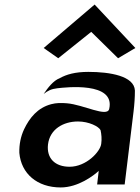

<svg xmlns="http://www.w3.org/2000/svg" viewBox="-20 -811 617 844"><path d="M242 -467C215 -457 190 -425 172 -398C190 -412 205 -420 232 -423C267 -427 488 -453 460 -332C451 -294 347 -351 274 -357C248 -359 228 -359 205 -353C145 -337 110 -293 86 -243C71 -211 64 -176 65 -139C73 -48 143 13 247 13C323 13 392 -39 414 -60L407 0H528L567 -320C571 -353 573 -383 573 -413C570 -477 464 -495 368 -495C311 -495 272 -484 242 -467ZM286 -78C222 -78 184 -115 191 -176C199 -243 258 -277 323 -277C371 -277 414 -255 422 -239C426 -221 428 -200 425 -179C421 -144 359 -78 286 -78ZM172 -600 236 -555 381 -671 499 -555 575 -600 396 -791Z"/></svg>

Font: Bluebird
Style: Obl
Weight: 400
Designer: Jasper
Foundry: Cannot Into Space Fonts
Version: Version 0.98